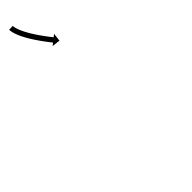

<svg xmlns="http://www.w3.org/2000/svg" viewBox="55 -418 721 721"><g transform="rotate(45 415.0 -57.5)"><path d="M9.5 -23.1C9 -23 8.6 -23 8.1 -23L8.9 -3C9.5 -3 10 -3 10.6 -3.1C10.6 -3.1 10.6 -3.1 10.7 -3.1C10.7 -3.1 10.8 -3.1 10.8 -3.1C12.4 -3.2 14.1 -3.4 15.7 -3.6C15.7 -3.6 15.8 -3.6 15.9 -3.6C15.9 -3.6 16 -3.6 16 -3.6C18.6 -4.1 21.2 -4.6 23.8 -5.2C23.8 -5.2 23.9 -5.2 24 -5.2C24 -5.2 24.1 -5.2 24.1 -5.2C27.5 -6.1 30.9 -7.1 34.3 -8.2C34.3 -8.2 34.3 -8.2 34.4 -8.2C34.5 -8.2 34.5 -8.3 34.5 -8.3C38.5 -9.7 42.5 -11.2 46.5 -12.8C46.5 -12.8 46.5 -12.8 46.6 -12.9C46.6 -12.9 46.7 -12.9 46.7 -12.9C51.1 -14.8 55.4 -16.9 59.8 -19C59.8 -19 59.8 -19 59.9 -19C59.9 -19 59.9 -19.1 59.9 -19.1C64.6 -21.4 69.2 -23.8 73.7 -26.3C73.7 -26.3 73.7 -26.4 73.8 -26.4C73.8 -26.4 73.8 -26.4 73.8 -26.4C78.5 -29.1 83.2 -31.8 87.8 -34.6C87.8 -34.6 87.8 -34.6 87.8 -34.6C87.9 -34.7 87.9 -34.7 87.9 -34.7C92.5 -37.5 97.1 -40.4 101.6 -43.4C101.6 -43.4 101.6 -43.4 101.6 -43.4C101.6 -43.4 101.7 -43.4 101.7 -43.4C106.1 -46.3 110.4 -49.3 114.7 -52.3C114.7 -52.3 114.8 -52.3 114.8 -52.3C114.8 -52.3 114.8 -52.3 114.8 -52.3C118.8 -55.1 122.9 -58 126.9 -60.9C126.9 -60.9 126.9 -60.9 126.9 -60.9C126.9 -60.9 126.9 -60.9 126.9 -60.9C130.5 -63.5 134 -66.1 137.6 -68.8L137.6 -68.8L137.6 -68.8C140.6 -71 143.6 -73.3 146.6 -75.6L146.6 -75.6L146.6 -75.6C148.9 -77.4 151.2 -79.1 153.4 -80.9L153.5 -80.9L153.5 -80.9C154.9 -82.1 156.4 -83.2 157.8 -84.4L157.8 -84.4L157.9 -84.4C158.4 -84.8 158.9 -85.2 159.4 -85.6L167.6 -75.3L171.3 -107.8L138.8 -111.6L147 -101.3C146.5 -100.9 145.9 -100.5 145.4 -100.1L145.4 -100.1L145.4 -100.1C144 -98.9 142.6 -97.8 141.1 -96.7L141.1 -96.7L141.1 -96.7C138.9 -94.9 136.6 -93.2 134.4 -91.4L134.4 -91.5L134.4 -91.5C131.5 -89.2 128.6 -87 125.6 -84.8L125.6 -84.8L125.6 -84.8C122.2 -82.2 118.7 -79.6 115.1 -77.1C115.1 -77.1 115.1 -77.1 115.2 -77.1C115.2 -77.1 115.2 -77.1 115.2 -77.1C111.3 -74.3 107.3 -71.5 103.3 -68.7C103.3 -68.7 103.4 -68.7 103.4 -68.7C103.4 -68.7 103.4 -68.8 103.4 -68.8C99.2 -65.8 94.9 -63 90.6 -60.1C90.6 -60.1 90.6 -60.1 90.6 -60.1C90.7 -60.1 90.7 -60.2 90.7 -60.2C86.3 -57.3 81.8 -54.5 77.3 -51.7C77.3 -51.7 77.4 -51.7 77.4 -51.7C77.4 -51.7 77.4 -51.7 77.4 -51.7C73 -49 68.5 -46.4 63.9 -43.8C63.9 -43.8 64 -43.8 64 -43.8C64 -43.8 64.1 -43.9 64.1 -43.9C59.7 -41.5 55.3 -39.1 50.9 -36.9C50.9 -36.9 50.9 -36.9 51 -36.9C51 -36.9 51 -37 51 -37C46.9 -35 42.8 -33.1 38.7 -31.2C38.7 -31.2 38.7 -31.3 38.8 -31.3C38.8 -31.3 38.9 -31.3 38.9 -31.3C35.3 -29.8 31.6 -28.4 27.9 -27.1C27.9 -27.1 28 -27.2 28 -27.2C28.1 -27.2 28.2 -27.2 28.2 -27.2C25.2 -26.3 22.2 -25.4 19.2 -24.6C19.2 -24.6 19.2 -24.6 19.3 -24.6C19.4 -24.7 19.5 -24.7 19.5 -24.7C17.3 -24.2 15.1 -23.7 12.9 -23.4C12.9 -23.4 13 -23.4 13.1 -23.4C13.1 -23.4 13.2 -23.4 13.2 -23.4C11.9 -23.3 10.6 -23.1 9.3 -23C9.3 -23 9.4 -23 9.4 -23C9.5 -23 9.5 -23.1 9.5 -23.1Z"/></g></svg>

Font: FRB American Cursive Just Arrows Semibold
Style: Italic
Weight: 600
Italic angle: -25°
Version: Version 2.0;Modular Font Editor K font №1